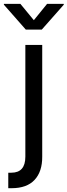

<svg xmlns="http://www.w3.org/2000/svg" viewBox="-56 -781 353 1005"><path d="M76.7 -545.9H165V39.1Q165.5 117.2 125 160.6Q84.5 204.1 4.9 204.1H-12.7V123H3.4Q76.7 123 76.7 39.1ZM50.8 -760.7 121.1 -675.3 190.4 -760.7H277.8V-756.3L162.6 -626H79.1L-35.6 -756.3V-760.7Z"/></svg>

Font: Inter-Regular
Style: Regular
Weight: 400
Designer: Rasmus Andersson
Foundry: rsms
Version: Version 4.000;git-a52131595